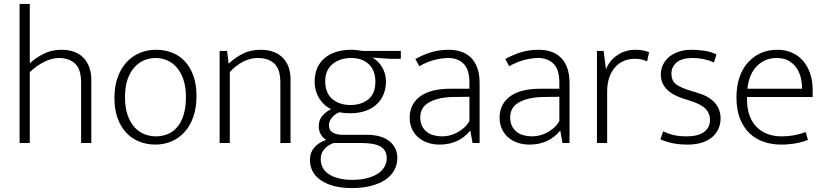

<svg xmlns="http://www.w3.org/2000/svg" viewBox="-20 -730 4210 980"><path d="M132 0H80V-710H132V-407Q165 -437 205 -456.5Q245 -476 293 -476Q332 -476 361 -464.5Q390 -453 408.5 -432.5Q427 -412 436.5 -384.5Q446 -357 446 -324V0H394V-308Q394 -377 363 -405.5Q332 -434 281 -434Q245 -434 206 -414.5Q167 -395 132 -362Z M983 -240Q983 -181 967 -134.5Q951 -88 922.5 -56.5Q894 -25 856 -8.5Q818 8 773 8Q729 8 690.5 -7.5Q652 -23 624 -53Q596 -83 580 -127.5Q564 -172 564 -230Q564 -289 580.5 -335Q597 -381 626 -412.5Q655 -444 694 -460Q733 -476 777 -476Q821 -476 859 -461Q897 -446 924.5 -416Q952 -386 967.5 -342Q983 -298 983 -240ZM929 -235Q929 -287 916 -324.5Q903 -362 881.5 -386.5Q860 -411 832 -422.5Q804 -434 774 -434Q744 -434 716 -422.5Q688 -411 666 -386.5Q644 -362 631 -324.5Q618 -287 618 -235Q618 -180 631.5 -142Q645 -104 667 -80Q689 -56 717.5 -45Q746 -34 776 -34Q806 -34 833.5 -44.5Q861 -55 882.5 -79Q904 -103 916.5 -141.5Q929 -180 929 -235Z M1153 0H1101V-470H1139L1147 -405Q1181 -437 1220.5 -456.5Q1260 -476 1310 -476Q1382 -476 1422.5 -436Q1463 -396 1463 -324V0H1411V-311Q1411 -337 1405.5 -359.5Q1400 -382 1386.5 -398.5Q1373 -415 1350.5 -424.5Q1328 -434 1295 -434Q1257 -434 1219.5 -414.5Q1182 -395 1153 -362Z M1586 -314Q1586 -353 1599.5 -383.5Q1613 -414 1638 -434.5Q1663 -455 1697.5 -465.5Q1732 -476 1773 -476Q1791 -476 1804.5 -474Q1818 -472 1831 -470H2026V-430H1968L1881 -436Q1912 -419 1931 -386Q1950 -353 1950 -315Q1950 -276 1936.5 -245.5Q1923 -215 1898.5 -194Q1874 -173 1841 -162.5Q1808 -152 1769 -152Q1755 -152 1741.5 -153Q1728 -154 1713 -157Q1689 -148 1674 -129.5Q1659 -111 1659 -91Q1659 -65 1678.5 -53.5Q1698 -42 1728 -42H1850Q1928 -42 1968 -9Q2008 24 2008 76Q2008 111 1992 139.5Q1976 168 1946 188Q1916 208 1873 219Q1830 230 1776 230Q1678 230 1620 191.5Q1562 153 1562 86Q1562 49 1583.5 23.5Q1605 -2 1645 -16Q1630 -24 1618.5 -42.5Q1607 -61 1607 -85Q1607 -118 1626 -139.5Q1645 -161 1670 -173Q1654 -180 1639 -193Q1624 -206 1612 -224Q1600 -242 1593 -264.5Q1586 -287 1586 -314ZM1683 0Q1654 10 1635.5 31Q1617 52 1617 80Q1617 134 1661.5 161Q1706 188 1777 188Q1824 188 1857.5 178.5Q1891 169 1912.5 153.5Q1934 138 1944 118.5Q1954 99 1954 79Q1954 55 1944.5 39.5Q1935 24 1917.5 15.5Q1900 7 1876.5 3.5Q1853 0 1825 0ZM1896 -312Q1896 -371 1862 -402.5Q1828 -434 1773 -434Q1745 -434 1721 -426.5Q1697 -419 1679 -404.5Q1661 -390 1650.5 -368Q1640 -346 1640 -316Q1640 -254 1677 -224Q1714 -194 1769 -194Q1824 -194 1860 -223Q1896 -252 1896 -312Z M2100 -429Q2147 -454 2186.5 -465Q2226 -476 2271 -476Q2303 -476 2331.5 -467Q2360 -458 2381.5 -438Q2403 -418 2415.5 -385.5Q2428 -353 2428 -306V0H2392L2381 -62H2379Q2350 -27 2311 -9.5Q2272 8 2224 8Q2191 8 2163 -1.5Q2135 -11 2114.5 -29Q2094 -47 2082.5 -72.5Q2071 -98 2071 -129Q2071 -166 2086 -194Q2101 -222 2128 -240.5Q2155 -259 2192.5 -268Q2230 -277 2276 -277H2376V-308Q2376 -376 2346 -405Q2316 -434 2268 -434Q2239 -434 2201 -425Q2163 -416 2120 -392ZM2376 -236 2293 -235Q2248 -234 2216 -225.5Q2184 -217 2163.5 -203.5Q2143 -190 2134 -171.5Q2125 -153 2125 -132Q2125 -106 2134 -87.5Q2143 -69 2158 -57Q2173 -45 2193.5 -39.5Q2214 -34 2237 -34Q2255 -34 2274 -38.5Q2293 -43 2311.5 -52.5Q2330 -62 2347 -76.5Q2364 -91 2376 -112Z M2559 -429Q2606 -454 2645.5 -465Q2685 -476 2730 -476Q2762 -476 2790.5 -467Q2819 -458 2840.5 -438Q2862 -418 2874.5 -385.5Q2887 -353 2887 -306V0H2851L2840 -62H2838Q2809 -27 2770 -9.5Q2731 8 2683 8Q2650 8 2622 -1.5Q2594 -11 2573.5 -29Q2553 -47 2541.5 -72.5Q2530 -98 2530 -129Q2530 -166 2545 -194Q2560 -222 2587 -240.5Q2614 -259 2651.5 -268Q2689 -277 2735 -277H2835V-308Q2835 -376 2805 -405Q2775 -434 2727 -434Q2698 -434 2660 -425Q2622 -416 2579 -392ZM2835 -236 2752 -235Q2707 -234 2675 -225.5Q2643 -217 2622.5 -203.5Q2602 -190 2593 -171.5Q2584 -153 2584 -132Q2584 -106 2593 -87.5Q2602 -69 2617 -57Q2632 -45 2652.5 -39.5Q2673 -34 2696 -34Q2714 -34 2733 -38.5Q2752 -43 2770.5 -52.5Q2789 -62 2806 -76.5Q2823 -91 2835 -112Z M3027 0V-470H3061L3073 -376Q3090 -421 3131 -448.5Q3172 -476 3223 -476Q3247 -476 3265 -472Q3283 -468 3293 -463L3283 -417Q3271 -422 3256 -426Q3241 -430 3221 -430Q3192 -430 3166.5 -420Q3141 -410 3121.5 -389Q3102 -368 3090.5 -336.5Q3079 -305 3079 -262V0Z M3624 -411Q3574 -434 3515 -434Q3461 -434 3434 -411.5Q3407 -389 3407 -354Q3407 -319 3430 -300.5Q3453 -282 3511 -265L3541 -256Q3598 -239 3628 -206Q3658 -173 3658 -125Q3658 -97 3647 -72.5Q3636 -48 3615 -30Q3594 -12 3562.5 -2Q3531 8 3490 8Q3445 8 3411 0.5Q3377 -7 3351 -19L3365 -60Q3391 -47 3419 -40.5Q3447 -34 3485 -34Q3542 -34 3573 -56Q3604 -78 3604 -119Q3604 -151 3581.5 -174.5Q3559 -198 3502 -216L3470 -226Q3353 -263 3353 -349Q3353 -377 3364.5 -400.5Q3376 -424 3396.5 -440.5Q3417 -457 3445.5 -466.5Q3474 -476 3509 -476Q3541 -476 3575 -471Q3609 -466 3637 -452Z M4128 -235H3793V-221Q3793 -133 3840.5 -83.5Q3888 -34 3970 -34Q4035 -34 4092 -56L4104 -16Q4078 -5 4041.5 1.5Q4005 8 3967 8Q3920 8 3878.5 -6Q3837 -20 3806 -49.5Q3775 -79 3757 -124.5Q3739 -170 3739 -234Q3739 -289 3754 -334Q3769 -379 3797 -410.5Q3825 -442 3863 -459Q3901 -476 3948 -476Q3988 -476 4021.5 -461.5Q4055 -447 4078.5 -420Q4102 -393 4115 -355Q4128 -317 4128 -271ZM4074 -277Q4074 -306 4067 -334.5Q4060 -363 4044.5 -385Q4029 -407 4004.5 -420.5Q3980 -434 3945 -434Q3884 -434 3843.5 -393Q3803 -352 3795 -277Z"/></svg>

Font: Mukta Vaani ExtraLight
Style: Regular
Weight: 275
Designer: Noopur Datye, Girish Dalvi, Yashodeep Gholap, Pallavi Karambelkar
Foundry: Ek Type
Version: Version 2.538;PS 1.000;hotconv 16.6.51;makeotf.lib2.5.65220;